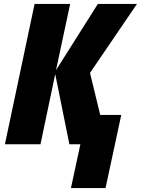

<svg xmlns="http://www.w3.org/2000/svg" viewBox="-20 -734 717 977"><path d="M341 223H517L597 -149H490L438 -363L677 -714H478L265 -377L337 -714H156L5 0H186L261 -357L333 0H389Z"/></svg>

Font: Noto Sans UI SemiCondensed Black
Style: Italic
Weight: 900
Width: 4
Italic angle: -372°
Designer: Monotype Design Team
Foundry: Monotype Imaging Inc.
Version: Version 1.901